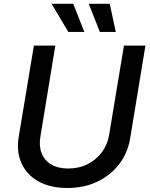

<svg xmlns="http://www.w3.org/2000/svg" viewBox="-20 -964 780 996"><path d="M329.1 11.2Q240.2 11.2 179.2 -23.2Q118.2 -57.6 91.3 -117.7Q64.5 -177.7 77.1 -253.9L155.8 -727.5H267.1L189.5 -255.4Q181.2 -206.1 196 -168.7Q210.9 -131.3 246.1 -110.6Q281.2 -89.8 333.5 -89.8Q389.6 -89.8 434.6 -112.5Q479.5 -135.3 508.5 -174.3Q537.6 -213.4 545.9 -263.2L623 -727.5H734.4L655.3 -246.6Q642.6 -169.9 597.7 -111.8Q552.7 -53.7 483.9 -21.2Q415 11.2 329.1 11.2ZM498 -798.3 440.4 -944.3H549.3L580.6 -798.3ZM334.5 -798.3 247.6 -944.3H359.9L417.5 -798.3Z"/></svg>

Font: Inter Medium
Style: Italic
Weight: 500
Italic angle: -9.3988°
Designer: Rasmus Andersson
Foundry: rsms
Version: Version 4.001;git-66647c0bb